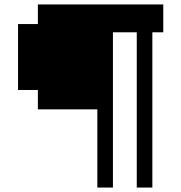

<svg xmlns="http://www.w3.org/2000/svg" viewBox="-20 -656 814 862"><path d="M417 186V-165H150V-252H61V-548H150V-636H713V-511H664V186H594V-511H487V186Z"/></svg>

Font: Pixelify Sans SemiBold
Style: Regular
Weight: 600
Designer: Stefie Justprince
Foundry: Typecalism Foundryline
Version: Version 1.000